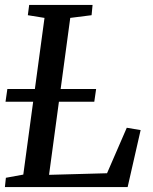

<svg xmlns="http://www.w3.org/2000/svg" viewBox="-21 -763 622 783"><path d="M-1 0 3 -38 74 -51 160.5 -690 92.5 -701 98 -743H356.5L352.5 -701L265.5 -690L179 -50L415.5 -56.5L496 -242L552.5 -232.5L499.5 0ZM1.5 -348 9 -400H371L363.5 -348Z"/></svg>

Font: Merriweather 28pt
Style: Italic
Weight: 400
Italic angle: -7.8°
Version: Version 2.101